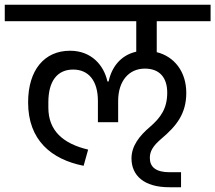

<svg xmlns="http://www.w3.org/2000/svg" viewBox="-40 -718 904 806"><path d="M670 68H720V5H672C613 5 589 -18 589 -55C589 -82 601 -105 639 -137C699 -188 742 -239 742 -328C742 -418 691 -481 618 -499V-629H844V-698H-20V-629H532V-501C465 -486 428 -434 416 -376H411C396 -444 344 -505 254 -505C147 -505 78 -425 78 -288C78 -130 175 -49 311 -22L330 -90C224 -115 163 -170 163 -266V-289C163 -378 201 -426 267 -426C332 -426 371 -379 371 -294V-205H456V-294C456 -379 502 -430 568 -430C632 -430 662 -390 662 -329C662 -264 636 -225 588 -184C546 -148 512 -106 512 -53C512 19 565 68 670 68Z"/></svg>

Font: IBM Plex Devanagari Text
Style: Regular
Weight: 450
Designer: Mike Abbink, Paul van der Laan, Pieter van Rosmalen, Erin McLaughlin
Foundry: Bold Monday
Version: Version 1.0